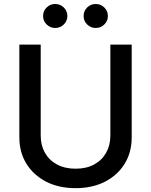

<svg xmlns="http://www.w3.org/2000/svg" viewBox="-20 -957 777 988"><path d="M547.9 -727.5H657.7V-250Q657.7 -173.8 621.8 -115Q585.9 -56.2 521 -22.5Q456.1 11.2 369.1 11.2Q281.7 11.2 216.8 -22.5Q151.9 -56.2 115.7 -115Q79.6 -173.8 79.6 -250V-727.5H189.5V-258.8Q189.5 -209.5 211.2 -170.9Q232.9 -132.3 273.4 -110.6Q314 -88.9 369.1 -88.9Q424.3 -88.9 464.4 -110.6Q504.4 -132.3 526.1 -170.9Q547.9 -209.5 547.9 -258.8ZM472.7 -813Q446.8 -813 428.5 -831.1Q410.2 -849.1 410.2 -874.5Q410.2 -900.4 428.5 -918.5Q446.8 -936.5 472.7 -936.5Q498.5 -936.5 516.8 -918.5Q535.2 -900.4 535.2 -874.5Q535.2 -849.1 516.8 -831.1Q498.5 -813 472.7 -813ZM264.2 -813Q238.3 -813 220 -831.1Q201.7 -849.1 201.7 -874.5Q201.7 -900.4 220 -918.5Q238.3 -936.5 264.2 -936.5Q290 -936.5 308.3 -918.5Q326.7 -900.4 326.7 -874.5Q326.7 -849.1 308.3 -831.1Q290 -813 264.2 -813Z"/></svg>

Font: Inter V
Style: Weight 500 Optical size 14.0
Weight: 500
Designer: Rasmus Andersson
Foundry: rsms
Version: Version 4.000;git-4fc901f